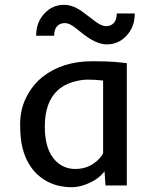

<svg xmlns="http://www.w3.org/2000/svg" viewBox="-20 -764 623 791"><path d="M157.2 -448.7Q238.8 -511.7 359.9 -511.7Q422.9 -511.7 455.1 -508.8Q455.1 -508.8 502.4 -503.9V0H414.6L410.6 -58.1Q381.3 -19 321.3 0Q298.3 7.3 274.2 7.3Q250 7.3 226.6 2.4Q203.1 -2.4 179.9 -13.7Q156.7 -24.9 135.7 -43.7Q114.7 -62.5 98.4 -90.1Q82 -117.7 72.5 -155.3Q63 -192.9 63 -253.4Q63 -314 89.1 -365Q115.2 -416 157.2 -448.7ZM404.8 -432.1Q373.5 -436 342.5 -436Q311.5 -436 276.4 -425Q241.2 -414.1 216.3 -390.6Q164.6 -341.8 164.6 -241.7Q164.6 -147 209 -101.6Q242.7 -67.9 290 -67.9Q351.1 -67.9 390.6 -112.3Q400.4 -123.5 404.8 -132.3ZM128.9 -616.7Q128.9 -671.9 162.6 -708Q195.8 -744.1 244.1 -744.1Q283.2 -744.1 326.2 -710.9L367.2 -679.7Q397 -656.2 417 -656.2Q437 -656.2 449 -669.4Q460.9 -682.6 460.9 -708.5H535.2Q535.2 -653.3 501.5 -617.2Q468.3 -581.1 419.9 -581.1Q375.5 -581.1 317.4 -627.9L296.9 -644.5Q267.6 -668.9 247.3 -668.9Q227.1 -668.9 215.1 -655.8Q203.1 -642.6 203.1 -616.7Z"/></svg>

Font: Inder
Style: Regular
Weight: 400
Designer: Irina Smirnova
Foundry: Irina Smirnova
Version: Version 1.001